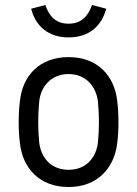

<svg xmlns="http://www.w3.org/2000/svg" viewBox="-20 -739 550 770"><path d="M255 11C371 11 438 -65 450 -164C454 -195 455 -222 455 -249C455 -276 454 -304 450 -335C439 -435 371 -510 255 -510C138 -510 71 -435 60 -335C56 -304 55 -275 55 -248C55 -222 56 -195 60 -164C71 -65 138 11 255 11ZM255 -58C183 -58 143 -109 137 -170C132 -223 132 -274 137 -329C142 -389 183 -442 255 -442C327 -442 367 -389 373 -329C378 -273 378 -223 373 -170C367 -109 327 -58 255 -58ZM255 -589C336 -589 387 -633 406 -704L349 -719C333 -673 305 -644 255 -644C205 -644 177 -673 162 -719L105 -704C123 -633 175 -589 255 -589Z"/></svg>

Font: Finlandica
Style: Regular
Weight: 400
Designer: Niklas Ekholm, Juho Hiilivirta, Jaakko Suomalainen
Foundry: Helsinki Type Studio
Version: Version 2.000;Glyphs 3.2 (3202)